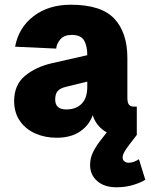

<svg xmlns="http://www.w3.org/2000/svg" viewBox="-20 -572 640 814"><path d="M220 12Q171 12 130 -6Q89 -24 64.5 -59Q40 -94 40 -144Q40 -212 85.5 -250Q131 -288 200 -304L350 -338Q350 -377 336.5 -400.5Q323 -424 284 -424Q253 -424 237 -406.5Q221 -389 218 -366L44 -374Q59 -455 122.5 -503.5Q186 -552 280 -552Q409 -552 464.5 -493Q520 -434 520 -326V-158Q520 -136 527 -128Q534 -120 546 -120H560V0Q554 1 539.5 3.5Q525 6 508 6Q454 6 420 -18.5Q386 -43 373 -84Q359 -42 320 -15Q281 12 220 12ZM261 -108Q302 -108 326 -132Q350 -156 350 -204V-226L260 -204Q235 -198 224.5 -186Q214 -174 214 -150Q214 -108 261 -108ZM474 222Q422 222 392 195.5Q362 169 362 128Q362 99 373.5 75Q385 51 404 26L440 -20L560 0L530 39Q514 60 507 72.5Q500 85 500 96Q500 106 507.5 112Q515 118 526 118Q538 118 550 113Q562 108 569 103L596 190Q580 201 546.5 211.5Q513 222 474 222Z"/></svg>

Font: Geist Mono Black
Style: Regular
Weight: 900
Monospace: yes
Designer: Basement.studio, Andrés Briganti, Mateo Zaragoza
Foundry: Basement.studio, Vercel, Andrés Briganti, Guido Ferreyra, Mateo Zaragoza
Version: Version 1.500; ttfautohint (v1.8.4.7-5d5b)